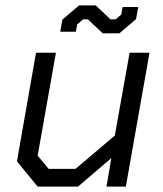

<svg xmlns="http://www.w3.org/2000/svg" viewBox="-20 -694 607 714"><path d="M43 -94 114 -498H188L120 -115L161 -66H261L407 -190L462 -498H536L448 0H376L394 -106L270 0H120ZM307 -622H289L267 -603L262 -576H204L212 -621L274 -674H336L391 -622H410L431 -640L436 -668H494L486 -623L424 -570H362Z"/></svg>

Font: Chakra Petch
Style: Italic
Weight: 400
Italic angle: -10°
Designer: Katatrad Aksorn Co.,Ltd.
Foundry: Cadson Demak Co.,Ltd.
Version: Version 1.000; ttfautohint (v1.6)